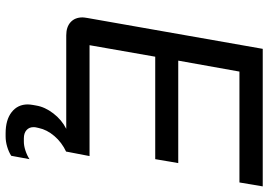

<svg xmlns="http://www.w3.org/2000/svg" viewBox="-156 -584 956 684"><g transform="rotate(90 322.0 -242.0)"><path d="M42 -58Q42 -63 44 -75L154 -700H644L630 -617H235L196 -399H561L547 -317H182L141 -83H536L520 0H106Q76 0 59 -15.5Q42 -31 42 -58ZM352 137Q352 130 354 118L356 107Q361 76 384 46Q407 16 439 0H521Q487 16 464.5 42.5Q442 69 436 98L434 107Q433 110 433 117Q433 132 443.5 141.5Q454 151 473 151H485Q499 151 516 145.5Q533 140 547 131L535 196Q521 205 502.5 210.5Q484 216 466 216H455Q407 216 379.5 194.5Q352 173 352 137Z"/></g></svg>

Font: Bai Jamjuree Medium
Style: Italic
Weight: 500
Italic angle: -10°
Version: Version 1.000; ttfautohint (v1.6)